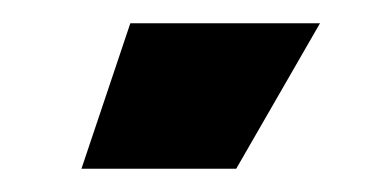

<svg xmlns="http://www.w3.org/2000/svg" viewBox="-20 -20 316 165"><path d="M50 125 92 0H255L183 125Z"/></svg>

Font: Tomorrow
Style: Bold Italic
Weight: 700
Italic angle: -10°
Designer: Tony de Marco, Monica Rizzolli
Foundry: Just in Type
Version: Version 2.002